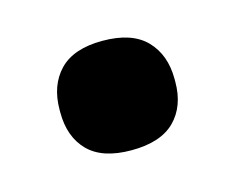

<svg xmlns="http://www.w3.org/2000/svg" viewBox="-40 -387 306 250"><g transform="rotate(-15 113.0 -262.0)"><path d="M112.5 -189Q73.5 -189 54.5 -208.2Q35.5 -227.5 35.5 -260.5V-264Q35.5 -297 54.5 -316.8Q73.5 -336.5 112.5 -336.5Q152 -336.5 171.2 -316.8Q190.5 -297 190.5 -264V-260.5Q190.5 -227.5 171.2 -208.2Q152 -189 112.5 -189Z"/></g></svg>

Font: Anek Odia
Style: Bold
Weight: 700
Designer: Yesha Goshar & Mahesh Sahu (Odia), Yesha Goshar (Latin)
Foundry: Ek Type
Version: Version 1.003